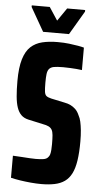

<svg xmlns="http://www.w3.org/2000/svg" viewBox="-59 -901 493 946"><g transform="rotate(5 187.5 -428.5)"><path d="M182 8Q158 8 130.5 5.5Q103 3 77 -1Q51 -5 31 -10V-119Q55 -118 76 -116.5Q97 -115 114.5 -114Q132 -113 144 -113Q167 -113 182.5 -115.5Q198 -118 205 -127Q211 -133 213.5 -142Q216 -151 217 -164Q218 -177 218 -193Q218 -220 216.5 -237Q215 -254 209.5 -263.5Q204 -273 193 -278.5Q182 -284 164 -287L91 -303Q69 -308 55.5 -321.5Q42 -335 34.5 -357Q27 -379 24 -411.5Q21 -444 21 -488Q21 -554 33.5 -595.5Q46 -637 69.5 -658.5Q93 -680 126.5 -688Q160 -696 202 -696Q233 -696 258.5 -693Q284 -690 303.5 -686.5Q323 -683 333 -680V-569Q321 -571 306.5 -572Q292 -573 275.5 -574Q259 -575 240 -575Q210 -575 194 -572Q178 -569 170 -559Q163 -550 161 -534Q159 -518 159 -492Q159 -462 161 -447Q163 -432 170.5 -426Q178 -420 195 -416L261 -402Q278 -399 291.5 -392.5Q305 -386 316.5 -375Q328 -364 336 -345Q343 -333 347 -315Q351 -297 353.5 -273Q356 -249 356 -217Q356 -163 350 -123.5Q344 -84 331 -58.5Q318 -33 297.5 -18.5Q277 -4 248 2Q219 8 182 8ZM126 -740 59 -857V-865H148L190 -801L234 -865H323V-857L254 -740Z"/></g></svg>

Font: Saira ExtraCondensed ExtraBold
Style: Regular
Weight: 800
Width: 2
Designer: Hector Gatti with collaboration of the Omnibus-Type team
Foundry: Omnibus-Type
Version: Version 1.101